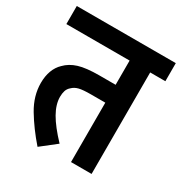

<svg xmlns="http://www.w3.org/2000/svg" viewBox="-152 -735 820 865"><g transform="rotate(30 257.5 -303.0)"><path d="M436 -528V0H329V-309H254Q213 -309 193 -304Q173 -299 160 -286Q148 -276 143.5 -262Q139 -248 139 -230Q139 -191 164 -147Q189 -103 243 -46L164 16Q109 -47 71 -110.5Q33 -174 33 -241Q33 -277 43.5 -305Q54 -333 74 -352Q99 -378 137.5 -390Q176 -402 245 -402H329V-528H0V-622H515V-528Z"/></g></svg>

Font: Noto Sans Condensed SemiBold
Style: Regular
Weight: 600
Width: 3
Designer: Monotype Design Team
Foundry: Monotype Imaging Inc.
Version: Version 2.013; ttfautohint (v1.8.4.7-5d5b)